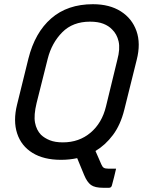

<svg xmlns="http://www.w3.org/2000/svg" viewBox="-20 -740 690 913"><path d="M422 -720Q501 -720 554.5 -686Q608 -652 629 -592.5Q650 -533 630 -455L571 -218Q553 -146 517 -98Q481 -50 434 -22Q441 -5 448.5 11Q456 27 462 42Q467 54 474 58Q481 62 495 62H532Q528 81 522.5 102Q517 123 512 142Q509 153 498 153H471Q431 153 412.5 139.5Q394 126 380 92Q372 72 363.5 52Q355 32 347 12Q310 20 270 20Q188 20 134.5 -13Q81 -46 61.5 -105.5Q42 -165 61 -242L115 -461Q146 -585 223.5 -652.5Q301 -720 422 -720ZM154 -250Q140 -192 146.5 -157Q153 -122 175 -99Q192 -83 217 -73Q242 -63 279 -63Q356 -63 410.5 -109Q465 -155 484 -234L538 -456Q552 -508 544 -543Q536 -578 513 -600Q497 -617 471.5 -627Q446 -637 408 -637Q326 -637 276 -586.5Q226 -536 207 -461Z"/></svg>

Font: Recursive Sn Lnr St
Style: Italic
Weight: 400
Italic angle: -15°
Version: Version 1.079;hotconv 1.0.112;makeotfexe 2.5.65598; ttfautoh